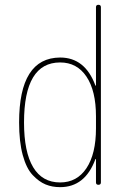

<svg xmlns="http://www.w3.org/2000/svg" viewBox="-20 -770 540 800"><path d="M230.5 -509.8Q80.1 -509.8 80.1 -259.8Q80.1 -136.7 118.2 -73.2Q156.2 -9.8 230.5 -9.8Q300.8 -9.8 340.3 -69.3Q379.9 -128.9 379.9 -235.4V-285.2Q379.9 -391.6 340.3 -450.7Q300.8 -509.8 230.5 -509.8ZM230.5 9.8Q197.3 9.8 169.9 -1.5Q142.6 -12.7 116.2 -40.5Q89.8 -68.4 74.7 -124Q59.6 -179.7 59.6 -259.8Q59.6 -529.3 230.5 -530.3Q334 -530.3 377 -415Q377 -413.1 378.9 -413.1Q379.9 -413.1 379.9 -414.1V-740.2Q379.9 -750 390.1 -750Q400.4 -750 400.4 -740.2V-9.8Q400.4 0 390.1 0Q379.9 0 379.9 -9.8V-106.4Q379.9 -107.4 378.9 -107.4Q377 -107.4 377 -105.5Q334 9.8 230.5 9.8Z"/></svg>

Font: Rounded-L Mgen+ 2m thin
Style: Regular
Weight: 100
Designer: [Source Han Sans]
Ryoko NISHIZUKA  (kana & ideographs); Paul D. Hunt (Latin, Greek & Cyrillic); Wenlong ZHANG  (bopomofo
Version: Version 1.059.20150602